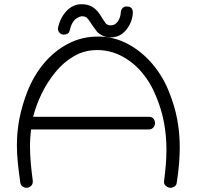

<svg xmlns="http://www.w3.org/2000/svg" viewBox="-20 -817 931 909"><path d="M504 -640Q484 -640 467.5 -647.5Q451 -655 440 -666Q418 -695 408 -711Q398 -727 390.5 -733.5Q383 -740 366 -740Q342 -735 329 -717.5Q316 -700 311 -676Q308 -662 300 -657.5Q292 -653 282 -653Q269 -653 260.5 -663.5Q252 -674 255 -687Q266 -735 296 -766Q326 -797 366 -797Q395 -797 415.5 -785.5Q436 -774 454 -747Q471 -719 479.5 -708Q488 -697 504 -697H505Q525 -697 538 -716Q551 -735 552 -760Q554 -775 563.5 -781.5Q573 -788 582 -786Q609 -786 609 -756Q606 -710 577 -675Q548 -640 504 -640ZM106 72Q95 72 86.5 65.5Q78 59 76 47Q69 -1 64.5 -45Q60 -89 60 -129Q60 -194 72 -255.5Q84 -317 109 -382Q140 -461 190 -519.5Q240 -578 304.5 -611Q369 -644 444 -644Q520 -644 586 -608.5Q652 -573 702.5 -513Q753 -453 781 -380Q807 -316 819 -252Q831 -188 831 -120Q831 -80 827.5 -39Q824 2 817 46Q816 60 806.5 66Q797 72 787 72Q775 72 764.5 62.5Q754 53 757 38Q762 0 765 -36.5Q768 -73 768 -108Q768 -176 756 -239Q744 -302 718 -363Q693 -426 651 -475Q609 -524 555 -552Q501 -580 440 -580Q380 -580 330 -551Q280 -522 241.5 -474.5Q203 -427 176.5 -372Q150 -317 137 -264H684Q700 -264 707 -254.5Q714 -245 714 -234Q714 -223 706 -213.5Q698 -204 684 -204H127Q125 -186 123.5 -166Q122 -146 122 -125Q122 -84 126 -41.5Q130 1 135 37Q137 54 127 63Q117 72 106 72Z"/></svg>

Font: Hachi Maru Pop
Style: Regular
Weight: 400
Designer: Nontynet
Foundry: Nontynet
Version: Version 1.300